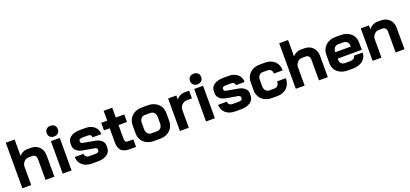

<svg xmlns="http://www.w3.org/2000/svg" viewBox="32 -1737 5917 2772"><g transform="rotate(-20 2990.5 -351.0)"><path d="M58 -700H194V-449Q216 -475 248.5 -491Q281 -507 311 -507H373Q453 -507 501.5 -457Q550 -407 550 -325V0H414V-320Q414 -351 397.5 -370Q381 -389 355 -389H293Q258 -389 230.5 -363.5Q203 -338 194 -297V0H58Z M660 -628Q660 -665 683.5 -687.5Q707 -710 746 -710Q785 -710 808.5 -687.5Q832 -665 832 -628Q832 -591 808.5 -568.5Q785 -546 746 -546Q707 -546 683.5 -568.5Q660 -591 660 -628ZM678 -499H814V0H678Z M924 -166H1058Q1058 -139 1076.5 -122.5Q1095 -106 1125 -106H1215Q1275 -106 1275 -139V-156Q1275 -166 1265 -174.5Q1255 -183 1238 -186L1065 -216Q1004 -226 968.5 -259.5Q933 -293 933 -338V-371Q933 -435 985.5 -471Q1038 -507 1132 -507H1210Q1294 -507 1345.5 -462.5Q1397 -418 1397 -345H1263Q1263 -367 1248.5 -380Q1234 -393 1210 -393H1134Q1069 -393 1069 -363V-347Q1069 -336 1077.5 -328.5Q1086 -321 1102 -318L1284 -285Q1341 -275 1376 -242.5Q1411 -210 1411 -169V-133Q1411 -68 1357.5 -30Q1304 8 1215 8H1125Q1034 8 979 -40Q924 -88 924 -166Z M1539 -164V-383H1451V-499H1543V-650H1675V-499H1805V-383H1675V-170Q1675 -142 1685.5 -129Q1696 -116 1719 -116H1805V0H1709Q1621 0 1580 -40Q1539 -80 1539 -164Z M1865 -190V-307Q1865 -366 1892 -411.5Q1919 -457 1967.5 -482Q2016 -507 2079 -507H2169Q2232 -507 2280.5 -482Q2329 -457 2356 -411.5Q2383 -366 2383 -307V-190Q2383 -131 2356 -86Q2329 -41 2280.5 -16.5Q2232 8 2168 8H2078Q2015 8 1966.5 -16.5Q1918 -41 1891.5 -86Q1865 -131 1865 -190ZM2166 -109Q2203 -109 2225 -134.5Q2247 -160 2247 -201V-298Q2247 -339 2225 -364.5Q2203 -390 2167 -390H2081Q2045 -390 2023 -364.5Q2001 -339 2001 -298V-201Q2001 -160 2023 -134.5Q2045 -109 2080 -109Z M2479 -499H2605V-435Q2624 -464 2659.5 -482.5Q2695 -501 2734 -501H2802V-383H2734Q2681 -383 2648 -351Q2615 -319 2615 -269V0H2479Z M2862 -628Q2862 -665 2885.5 -687.5Q2909 -710 2948 -710Q2987 -710 3010.5 -687.5Q3034 -665 3034 -628Q3034 -591 3010.5 -568.5Q2987 -546 2948 -546Q2909 -546 2885.5 -568.5Q2862 -591 2862 -628ZM2880 -499H3016V0H2880Z M3126 -166H3260Q3260 -139 3278.5 -122.5Q3297 -106 3327 -106H3417Q3477 -106 3477 -139V-156Q3477 -166 3467 -174.5Q3457 -183 3440 -186L3267 -216Q3206 -226 3170.5 -259.5Q3135 -293 3135 -338V-371Q3135 -435 3187.5 -471Q3240 -507 3334 -507H3412Q3496 -507 3547.5 -462.5Q3599 -418 3599 -345H3465Q3465 -367 3450.5 -380Q3436 -393 3412 -393H3336Q3271 -393 3271 -363V-347Q3271 -336 3279.5 -328.5Q3288 -321 3304 -318L3486 -285Q3543 -275 3578 -242.5Q3613 -210 3613 -169V-133Q3613 -68 3559.5 -30Q3506 8 3417 8H3327Q3236 8 3181 -40Q3126 -88 3126 -166Z M3679 -191V-308Q3679 -367 3705.5 -412Q3732 -457 3780 -482Q3828 -507 3891 -507H3970Q4030 -507 4076 -483Q4122 -459 4147 -415.5Q4172 -372 4172 -315H4037Q4037 -349 4018.5 -369.5Q4000 -390 3970 -390H3893Q3858 -390 3836.5 -364.5Q3815 -339 3815 -298V-201Q3815 -160 3837 -134.5Q3859 -109 3894 -109H3971Q4003 -109 4022.5 -132Q4042 -155 4042 -193H4177Q4177 -102 4120.5 -47Q4064 8 3971 8H3892Q3829 8 3780.5 -17Q3732 -42 3705.5 -87Q3679 -132 3679 -191Z M4259 -700H4395V-449Q4417 -475 4449.5 -491Q4482 -507 4512 -507H4574Q4654 -507 4702.5 -457Q4751 -407 4751 -325V0H4615V-320Q4615 -351 4598.5 -370Q4582 -389 4556 -389H4494Q4459 -389 4431.5 -363.5Q4404 -338 4395 -297V0H4259Z M4841 -179V-308Q4841 -367 4868 -412Q4895 -457 4943.5 -482Q4992 -507 5055 -507H5135Q5231 -507 5289 -453Q5347 -399 5347 -309V-203H4977V-179Q4977 -146 4998 -126Q5019 -106 5055 -106H5133Q5168 -106 5189.5 -121.5Q5211 -137 5211 -162H5345Q5345 -112 5318 -73Q5291 -34 5242.5 -13Q5194 8 5131 8H5055Q4992 8 4943.5 -15.5Q4895 -39 4868 -81.5Q4841 -124 4841 -179ZM5213 -301V-309Q5213 -348 5192 -371.5Q5171 -395 5136 -395H5055Q5019 -395 4997 -370Q4975 -345 4975 -304V-301Z M5439 -499H5565V-439Q5587 -470 5622 -488.5Q5657 -507 5692 -507H5752Q5832 -507 5880.5 -457Q5929 -407 5929 -325V0H5793V-320Q5793 -351 5776.5 -370Q5760 -389 5734 -389H5674Q5639 -389 5611.5 -363.5Q5584 -338 5575 -297V0H5439Z"/></g></svg>

Font: Bai Jamjuree
Style: Bold
Weight: 700
Designer: Katatrad Aksorn Co.,Ltd.
Foundry: Cadson Demak Co.,Ltd.
Version: Version 1.000; ttfautohint (v1.6)